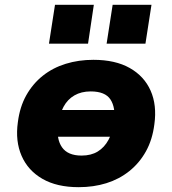

<svg xmlns="http://www.w3.org/2000/svg" viewBox="-20 -765 714 796"><path d="M306 11Q216 11 156 -23.5Q96 -58 69.5 -119Q43 -180 54 -258Q62 -322 89 -370Q116 -418 157.5 -451Q199 -484 252.5 -500.5Q306 -517 367 -517Q458 -517 518 -483Q578 -449 604.5 -389Q631 -329 620 -250Q612 -186 585 -137.5Q558 -89 516 -55.5Q474 -22 421 -5.5Q368 11 306 11ZM318 -120Q358 -120 385.5 -137Q413 -154 430 -185.5Q447 -217 453 -260Q460 -319 438 -352.5Q416 -386 356 -386Q317 -386 288.5 -369.5Q260 -353 243.5 -322.5Q227 -292 221 -248Q213 -189 237 -154.5Q261 -120 318 -120ZM175 -198 193 -309H499L481 -198ZM422 -584 447 -745H608L583 -584ZM183 -584 208 -745H369L345 -584Z"/></svg>

Font: Nunito Sans 7pt Black
Style: Italic
Weight: 900
Italic angle: -9°
Version: Version 3.101;gftools[0.9.27]